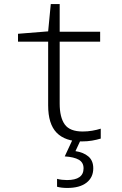

<svg xmlns="http://www.w3.org/2000/svg" viewBox="-20 -689 603 949"><path d="M384 10Q302 10 260 -33Q218 -76 218 -168V-483H69V-522L218 -534L231 -669H275V-532H475V-483H275V-177Q275 -109 300 -74Q325 -39 389 -39Q413 -39 436 -43Q459 -47 478 -53V-4Q458 2 435 6Q412 10 384 10ZM313 240Q283 240 262 234V195Q273 198 286 199.5Q299 201 311 201Q393 201 393 143Q393 114 369.5 100.5Q346 87 300 84L340 -2H381L353 58Q393 64 417 84.5Q441 105 441 143Q441 188 407.5 214Q374 240 313 240Z"/></svg>

Font: Noto Sans Mono SemiCondensed Light
Style: Regular
Weight: 300
Width: 4
Designer: Monotype Design Team
Foundry: Monotype Imaging Inc.
Version: Version 2.014; ttfautohint (v1.8.4.7-5d5b)